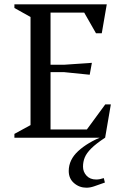

<svg xmlns="http://www.w3.org/2000/svg" viewBox="-20 -632 577 881"><path d="M46.1 0V-17.6L120.1 -58V-554L46.1 -595.4V-612H469.9L447 -479.3H420.5L366.4 -574.1H211.9V-334.9H273.9L401.6 -343.7L391.6 -289.1L273.9 -301H211.9V-37.9H378.6L463 -153H488.6L462.4 0ZM376.7 229.3Q344.2 229.3 319.8 208.3Q295.4 187.3 295.4 152.6Q295.4 101.3 338.6 61.4Q381.8 21.5 454.4 -7.4L462 0Q420.7 27.2 398.8 49Q376.9 70.8 368.9 90.6Q360.9 110.3 360.9 132.6Q360.9 156.7 377.2 174.2Q393.4 191.7 421.3 191.7Q429.2 191.7 438 190.1Q446.7 188.4 456.3 185.2L461.3 205.6Q429.5 217 411.4 223.1Q393.3 229.3 376.7 229.3Z"/></svg>

Font: Ancizar Serif Light
Style: Regular
Weight: 300
Designer: Cesar Puertas, Viviana Monsalve, Julian Moncada, Julian Prieto, Jose Castro, Felipe Aragon, Mariel Hernandez, Sara Alarc
Version: Version 8.100